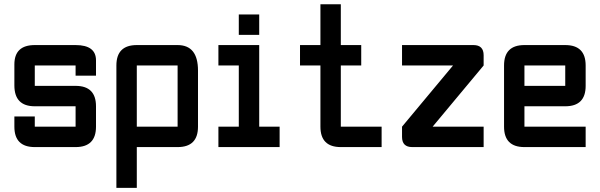

<svg xmlns="http://www.w3.org/2000/svg" viewBox="-20 -704 2872 919"><path d="M48.8 -146.5H146.5V-97.7H341.8V-195.3H146.5Q48.8 -195.3 48.8 -295.4V-395.5Q48.8 -488.3 146.5 -488.3H341.8Q439.5 -488.3 439.5 -415V-341.8H341.8V-390.6H146.5V-293H341.8Q439.5 -293 439.5 -195.3V-97.7Q439.5 0 341.8 0H146.5Q48.8 0 48.8 -97.7Z M537.1 -390.6Q537.1 -488.3 634.8 -488.3H830.1Q927.7 -488.3 927.7 -366.2V-97.7Q927.7 0 830.1 0H634.8V195.3H537.1ZM830.1 -390.6H634.8V-97.7H830.1Z M1123 -537.1V-634.8H1220.7V-537.1ZM1025.4 0V-97.7H1123V-390.6H1025.4V-488.3H1220.7V-97.7H1318.4V0Z M1611.3 0Q1513.7 0 1513.7 -97.7V-390.6H1416V-488.3H1513.7V-683.6H1611.3V-488.3H1709V-390.6H1611.3V-97.7H1806.6V0Z M1904.3 -488.3H2246.1Q2294.9 -488.3 2294.9 -439.5V-390.6L2050.8 -97.7H2294.9V0H1953.1Q1904.3 0 1904.3 -48.8V-97.7L2148.4 -390.6H1904.3Z M2490.2 -488.3H2685.5Q2783.2 -488.3 2783.2 -390.6V-293Q2783.2 -195.3 2685.5 -195.3H2490.2V-97.7H2783.2V0H2490.2Q2392.6 0 2392.6 -97.7V-390.6Q2392.6 -488.3 2490.2 -488.3ZM2685.5 -390.6H2490.2V-293H2685.5Z"/></svg>

Font: BabelStone Runic Beowulf
Style: Regular
Weight: 400
Designer: Andrew West
Foundry: BabelStone
Version: Version 7.004;November 9, 2023